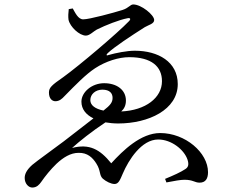

<svg xmlns="http://www.w3.org/2000/svg" viewBox="-20 -789 1040 863"><path d="M125 54C146 54 157 40 165 29C183 3 207 -27 234 -53C264 -81 297 -102 333 -102C373 -103 396 -81 413 -54C434 -21 425 -2 442 14C457 27 479 38 495 38C513 38 520 19 532 -9C558 -70 616 -162 691 -162C751 -162 808 -116 823 -71C830 -49 826 -37 813 -29C794 -16 759 0 722 15L728 31C764 24 792 19 809 19C848 19 855 32 877 32C904 32 915 14 915 -15C915 -103 813 -191 700 -191C613 -191 533 -113 480 -55C429 -118 382 -144 304 -124C336 -153 392 -198 454 -239C472 -236 491 -234 511 -234C648 -234 779 -296 779 -411C779 -511 691 -561 586 -561C550 -561 501 -551 469 -542C458 -537 456 -542 464 -550C495 -579 568 -627 631 -667C648 -677 673 -682 673 -699C673 -722 615 -769 579 -769C565 -769 559 -753 530 -744C492 -732 382 -702 354 -702C331 -702 318 -732 307 -751L289 -748C287 -732 286 -714 288 -700C295 -668 337 -629 366 -629C383 -629 400 -648 415 -656C455 -676 516 -700 553 -707C566 -710 569 -703 560 -694C506 -638 336 -494 264 -442C212 -406 200 -395 200 -373C200 -345 215 -334 229 -334C247 -334 259 -345 270 -357C321 -409 366 -455 407 -482C456 -514 514 -532 561 -532C661 -532 708 -490 708 -424C708 -350 635 -293 525 -288C538 -300 546 -315 546 -337C546 -385 505 -415 448 -415C393 -415 346 -375 346 -332C346 -298 367 -273 400 -257L267 -154C214 -114 149 -68 125 -48C97 -23 91 -4 91 11C91 36 108 54 125 54ZM445 -292C407 -300 386 -316 386 -339C386 -366 410 -386 440 -386C474 -386 486 -369 486 -349C486 -329 476 -316 445 -292Z"/></svg>

Font: Source Han Serif CN Medium
Style: Regular
Weight: 500
Designer: Ryoko NISHIZUKA 西塚涼子 (kana & ideographs); Frank Grießhammer (Latin, Greek & Cyrillic); Wenlong ZHANG 张文龙 (bopomofo); San
Foundry: Adobe
Version: Version 2.002;hotconv 1.1.0;makeotfexe 2.6.0